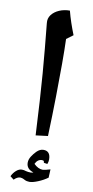

<svg xmlns="http://www.w3.org/2000/svg" viewBox="-101 -721 485 1000"><g transform="rotate(10 142.0 -221.0)"><path d="M121 -9Q116 -112 111 -190Q106 -268 101 -333.5Q96 -399 90 -461Q84 -523 77 -595Q74 -620 88.5 -639Q103 -658 128.5 -669Q154 -680 184 -680Q192 -649 202.5 -618Q213 -587 225 -557L190 -531Q192 -476 192 -399.5Q192 -323 190.5 -227Q189 -131 185 -17ZM48 238 29 223Q38 204 52.5 191.5Q67 179 82 179Q88 179 93 180Q98 181 104 183Q116 186 128 186Q137 186 143 183Q105 171 105 138Q105 121 115.5 104.5Q126 88 139 75Q156 58 175 58Q212 58 212 103Q212 115 207 127L188 124Q188 119 186 115.5Q184 112 176 112Q165 112 156 118.5Q147 125 141 138Q152 149 164 155Q176 161 188 161Q198 161 228 152L226 196Q204 212 176 223.5Q148 235 131 235Q124 235 117 233.5Q110 232 103 228Q96 224 90 222.5Q84 221 81 221Q65 221 48 238Z"/></g></svg>

Font: Noto Naskh Arabic
Style: Regular
Weight: 400
Designer: Monotype Design Team, David Williams, Mohamad Dakak and Nizar Qandah
Foundry: Monotype Imaging Inc.
Version: Version 2.013